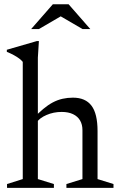

<svg xmlns="http://www.w3.org/2000/svg" viewBox="-20 -908 576 928"><path d="M301 -18.5 378.5 -42.5V-279Q378.5 -306 367 -325.8Q355.5 -345.5 333 -356.2Q310.5 -367 278 -367Q238.5 -367 204.8 -352.2Q171 -337.5 158 -317L138.5 -333Q165 -361.5 188.8 -381.2Q212.5 -401 235.2 -413Q258 -425 282 -430.5Q306 -436 332.5 -436Q393 -436 422.2 -397.2Q451.5 -358.5 451.5 -274.5V-42.5L528.5 -18.5V0H301ZM240.5 0H14V-18.5L90 -42.5V-609Q83.5 -617 73 -625Q62.5 -633 47.5 -641.2Q32.5 -649.5 13 -657.5V-667.5L158 -709.5H168L163 -629.5V-42.5L240.5 -18.5ZM267.5 -832.5H279.5L168 -767.5H130.5L235.5 -887.5H311.5L416.5 -767.5H379Z"/></svg>

Font: Newsreader Text
Style: Regular
Weight: 400
Designer: Hugues Gentile
Foundry: Production Type
Version: Version 1.001